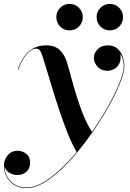

<svg xmlns="http://www.w3.org/2000/svg" viewBox="-58 -702 667 982"><path d="M436.1 -614.3Q436.1 -642.5 455.8 -662.2Q475.5 -682 503.7 -682Q531.9 -682 551.7 -662.2Q571.4 -642.5 571.4 -614.3Q571.4 -586.1 551.7 -566.3Q531.9 -546.6 503.7 -546.6Q475.5 -546.6 455.8 -566.3Q436.1 -586.1 436.1 -614.3ZM230.1 -614.3Q230.1 -642.5 249.8 -662.2Q269.5 -682 297.7 -682Q325.9 -682 345.7 -662.2Q365.4 -642.5 365.4 -614.3Q365.4 -586.1 345.7 -566.3Q325.9 -546.6 297.7 -546.6Q269.5 -546.6 249.8 -566.3Q230.1 -586.1 230.1 -614.3ZM80 260Q23.8 260 -7.1 226.1Q-38 192.2 -38 145Q-38 115.8 -18.8 92.4Q0.5 69 32 69Q55.2 69 75.6 84.2Q96 99.5 96 131Q96 158.8 77.6 175.9Q59.2 193 33 193Q6 193 -12.2 180.2Q-30.5 167.5 -35 148Q-34.2 193.8 -3.8 225.4Q26.8 257 80 257Q117 257 159.4 233.1Q201.9 209.1 246.3 168.1Q290.8 127 333.9 75.6Q310.8 35.8 288.2 -20.4Q265.8 -76.6 245.1 -138.6Q224.4 -200.5 206.8 -258.8Q189.1 -317.1 175.6 -362.2Q162.1 -407.4 154 -429Q151 -437.2 145.2 -445.1Q139.5 -453 126 -453Q102 -453 76.5 -422.4Q51 -391.8 36 -346L33 -347Q57.8 -414.5 93.1 -442.2Q128.5 -470 178 -470Q223.8 -470 248.4 -445.5Q273 -421 285 -382Q295 -348.5 307.1 -303.1Q319.2 -257.8 334.5 -208.2Q349.8 -158.6 369 -111.7Q388.2 -64.8 412.8 -27.9Q459.1 -94.5 495.8 -160.3Q532.5 -226.1 553.8 -279.9Q575 -333.8 575 -364Q575 -384.2 569.8 -400.2Q564.5 -416.2 557 -426Q562 -395.5 552.2 -376.6Q542.5 -357.6 525.8 -348.8Q509 -340 493 -340Q458.5 -340 440.2 -361.6Q422 -383.2 422 -405Q422 -430.5 441.4 -450.2Q460.8 -470 493 -470Q524.5 -470 543.1 -452.9Q561.8 -435.8 569.9 -411.1Q578 -386.5 578 -364Q578 -336.1 560.5 -289Q543 -241.9 512.1 -183.8Q481.2 -125.6 440.9 -63.9Q400.5 -2.2 354.4 55.4Q308.4 113.1 260.4 159.3Q212.4 205.5 166.2 232.8Q120.1 260 80 260Z"/></svg>

Font: Bodoni* 72 Medium
Style: Italic
Weight: 500
Italic angle: -13°
Version: Version 1.002; ttfautohint (v0.97) -l 8 -r 50 -G 200 -x 14 -